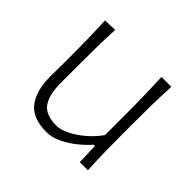

<svg xmlns="http://www.w3.org/2000/svg" viewBox="-129 -664 827 827"><g transform="rotate(45 284.0 -250.5)"><path d="M242.7 10.3Q158.7 10.3 122.1 -36.9Q85.4 -84 85.4 -172.4Q85.4 -205.6 85.9 -230.5Q86.4 -255.4 86.4 -278.3Q86.4 -342.3 85.4 -396.7Q84.5 -451.2 81.5 -508.3L141.6 -510.7Q138.7 -453.6 137.9 -398.9Q137.2 -344.2 137.2 -282.2V-183.1Q137.2 -112.3 162.4 -75.9Q187.5 -39.6 253.9 -39.6Q278.8 -39.6 311 -55.4Q343.3 -71.3 375.2 -98.4Q407.2 -125.5 430.7 -159.2V-282.2Q430.7 -344.2 429.4 -397.7Q428.2 -451.2 425.8 -508.3H485.8Q482.9 -451.2 481.9 -396.7Q481 -342.3 481 -278.3V-226.1Q481 -163.1 481.9 -110.1Q482.9 -57.1 485.8 0H436.5L433.1 -95.2H425.3Q406.7 -73.2 377 -48.8Q347.2 -24.4 312.3 -7.1Q277.3 10.3 242.7 10.3Z"/></g></svg>

Font: Pinar-DS2-FD Light
Style: Regular
Weight: 300
Designer: Amin Abedi
Version: Version 2.000